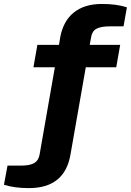

<svg xmlns="http://www.w3.org/2000/svg" viewBox="-107 -755 665 976"><path d="M40 201.2Q-34.7 201.2 -86.9 184.1L-68.8 86.9H-2Q44.9 86.9 66.9 74Q88.9 61 94.2 30.8L171.9 -413.1H63L83 -526.9H192.9L199.2 -565.9Q214.8 -648.9 268.8 -691.9Q322.8 -734.9 411.1 -734.9Q485.8 -734.9 538.1 -717.8L521 -621.1H453.1Q404.8 -621.1 382.6 -608.4Q360.4 -595.7 356 -564.9L349.1 -526.9H503.9L483.9 -413.1H329.1L251 32.2Q221.2 201.2 40 201.2Z"/></svg>

Font: Archivo Expanded
Style: Bold Italic
Weight: 700
Width: 7
Italic angle: -10°
Designer: Hector Gatti
Foundry: Omnibus-Type
Version: Version 2.001